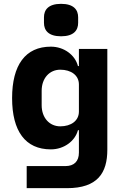

<svg xmlns="http://www.w3.org/2000/svg" viewBox="-20 -780 648 1000"><path d="M298 -591C364 -591 387 -622 387 -661V-690C387 -729 364 -760 298 -760C232 -760 209 -729 209 -690V-661C209 -622 232 -591 298 -591ZM539 0V-525H391V-436H386C371 -494 313 -537 245 -537C112 -537 43 -441 43 -269C43 -97 112 -2 245 -2C313 -2 371 -45 386 -102H391V15C391 60 366 85 321 85H119V200H329C488 200 539 121 539 0ZM294 -122C238 -122 197 -166 197 -232V-307C197 -373 238 -417 294 -417C350 -417 391 -388 391 -340V-199C391 -151 350 -122 294 -122Z"/></svg>

Font: Braiins Sans
Style: Bold
Weight: 700
Designer: Mike Abbink, Paul van der Laan, Pieter van Rosmalen, Jiri Chlebus, Lubos Buracinsky
Foundry: Bold Monday, Sudetype
Version: Version 1.000;hotconv 1.0.109;makeotfexe 2.5.65596